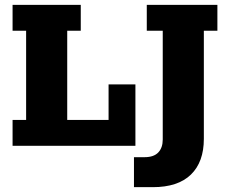

<svg xmlns="http://www.w3.org/2000/svg" viewBox="-20 -603 946 794"><path d="M32 0V-107H88V-476H32V-583H314V-476H258V-107H429V-254H540V0ZM612 171H534V47H578Q616 47 634.5 27.5Q653 8 653 -26V-476H587V-583H879V-476H823V-29Q823 67 769.5 119Q716 171 612 171Z"/></svg>

Font: Rokkitt ExtraBold
Style: Regular
Weight: 800
Version: Version 3.103